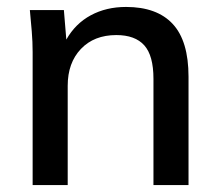

<svg xmlns="http://www.w3.org/2000/svg" viewBox="-20 -533 633 553"><path d="M74 0V-383Q74 -412 71.5 -442.5Q69 -473 66 -504H164L171 -419Q197 -465 241.5 -489Q286 -513 343 -513Q432 -513 477.5 -464Q523 -415 523 -312V0H422V-306Q422 -373 395.5 -402.5Q369 -432 315 -432Q251 -432 213 -392Q175 -352 175 -286V0Z"/></svg>

Font: Mulish SemiBold
Style: Regular
Weight: 600
Designer: Vernon Adams
Foundry: Vernon Adams
Version: Version 3.603; ttfautohint (v1.8.3)